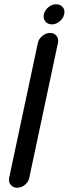

<svg xmlns="http://www.w3.org/2000/svg" viewBox="-20 -879 322 898"><path d="M222 -765Q203 -765 192 -779Q181 -793 185 -812Q190 -832 206.5 -845.5Q223 -859 242 -859Q262 -859 273.5 -845.5Q285 -832 280 -812Q276 -793 259 -779Q242 -765 222 -765ZM157 -678Q161 -697 178 -711Q195 -725 214 -725Q234 -725 244.5 -711Q255 -697 251 -678L117 -48Q113 -28 96.5 -14.5Q80 -1 60 -1Q41 -1 30 -14.5Q19 -28 23 -48Z"/></svg>

Font: VDS
Style: Italic
Weight: 400
Designer: artmaker
Foundry: artmaker
Version: Version 1.000 2009 initial release